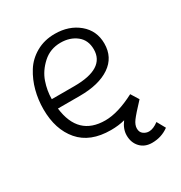

<svg xmlns="http://www.w3.org/2000/svg" viewBox="-159 -621 839 892"><g transform="rotate(-30 261.0 -175.5)"><path d="M466 83 491 128Q452 157 401 157Q362 157 338.5 132Q315 107 315 68Q315 34 340 1Q306 10 265 10Q154 10 97.5 -56Q41 -122 41 -230Q41 -281 53.5 -328.5Q66 -376 91.5 -417Q117 -458 161 -483Q205 -508 261 -508Q337 -508 388 -465.5Q439 -423 439 -354Q439 -280 380 -240Q321 -200 219 -200H101Q120 -42 265 -42Q333 -42 425 -90L451 -48Q403 3 387.5 24Q372 45 372 64Q372 84 385.5 94Q399 104 415 104Q438 104 466 83ZM98 -252H219Q383 -252 383 -355Q383 -405 348.5 -432Q314 -459 264 -459Q208 -459 168.5 -423Q129 -387 113.5 -342Q98 -297 98 -252Z"/></g></svg>

Font: Bellota
Style: Regular
Weight: 400
Designer: Kemie Guaida
Foundry: Kemie Guaida
Version: Version 1.000;PS 002.000;hotconv 1.0.70;makeotf.lib2.5.58329